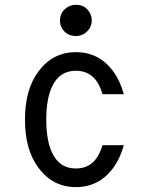

<svg xmlns="http://www.w3.org/2000/svg" viewBox="-20 -762 626 792"><path d="M293 -742.2Q321.8 -742.2 338.9 -724.6Q358.4 -704.6 358.4 -677.7Q358.4 -650.9 338.9 -631.8Q319.8 -613.3 293 -613.3Q265.1 -613.3 247.1 -630.9Q227.5 -649.9 227.5 -677.7Q227.5 -705.6 247.1 -723.9Q266.6 -742.2 293 -742.2ZM490.7 -163.1Q475.6 -107.9 446.3 -68.4Q388.2 9.8 293 9.8Q198.7 9.8 139.6 -68.4Q83 -143.1 83 -268.6Q83 -394 139.6 -468.8Q198.7 -546.9 293 -546.9Q388.2 -546.9 446.3 -468.8Q475.6 -429.2 490.7 -373.5H402.8Q397.5 -392.1 390.1 -407.2Q359.9 -470.2 293 -470.2Q226.6 -470.2 195.8 -407.2Q170.9 -356 170.9 -268.6Q170.9 -181.2 195.8 -129.9Q226.6 -66.9 293 -66.9Q359.9 -66.9 390.1 -129.9Q397.5 -145 402.8 -163.1Z"/></svg>

Font: Consola Mono
Style: Book
Weight: 400
Monospace: yes
Version: Version 2.001